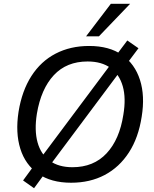

<svg xmlns="http://www.w3.org/2000/svg" viewBox="-20 -957 816 1015"><path d="M78 -366Q96 -477 146 -555Q196 -633 274 -673.5Q352 -714 451 -714Q558 -714 625.5 -666.5Q693 -619 720 -534.5Q747 -450 729 -340Q712 -229 661.5 -151Q611 -73 533.5 -32Q456 9 356 9Q250 9 182 -38.5Q114 -86 87.5 -170.5Q61 -255 78 -366ZM175 -356Q161 -268 178.5 -204.5Q196 -141 243 -107Q290 -73 363 -73Q475 -73 543.5 -146.5Q612 -220 632 -350Q647 -438 629 -501Q611 -564 564 -598Q517 -632 443 -632Q332 -632 264.5 -559.5Q197 -487 175 -356ZM231 -59 160 38 102 -3 173 -100 209 -140 558 -607 581 -647 653 -743 712 -702 640 -606 604 -565 256 -99ZM435 -765 566 -937H668L503 -765Z"/></svg>

Font: Mulish ExtraLight Medium
Style: Italic
Weight: 500
Italic angle: -9°
Version: Version 3.603